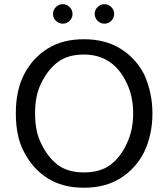

<svg xmlns="http://www.w3.org/2000/svg" viewBox="-20 -881 798 910"><path d="M55 0ZM662.5 -530Q702.5 -442.5 702.5 -343.8Q702.5 -242.5 662.5 -158.8Q622.5 -81.2 550.6 -36.2Q478.8 8.8 377.5 8.8Q276.2 8.8 205.6 -36.2Q135 -81.2 95 -158.8Q55 -231.2 55 -343.8Q55 -453.8 95 -530Q135 -606.2 205.6 -650.6Q276.2 -695 377.5 -695Q478.8 -695 550.6 -650.6Q622.5 -606.2 662.5 -530ZM581.2 -201.2Q611.2 -263.8 611.2 -343.8Q611.2 -422.5 581.2 -486.2Q517.5 -622.5 377.5 -622.5Q300 -622.5 252.5 -585.6Q205 -548.8 175 -486.2Q146.2 -428.8 146.2 -343.8Q146.2 -257.5 175 -201.2Q205 -137.5 252.5 -100.6Q300 -63.8 377.5 -63.8Q456.2 -63.8 504.4 -100.6Q552.5 -137.5 581.2 -201.2ZM231.2 -815Q231.2 -833.8 245 -847.5Q258.8 -861.2 277.5 -861.2Q296.2 -861.2 310 -847.5Q323.8 -833.8 323.8 -815Q323.8 -796.2 310 -782.5Q296.2 -768.8 277.5 -768.8Q258.8 -768.8 245 -782.5Q231.2 -796.2 231.2 -815ZM428.8 -815Q428.8 -833.8 442.5 -847.5Q456.2 -861.2 475 -861.2Q493.8 -861.2 507.5 -847.5Q521.2 -833.8 521.2 -815Q521.2 -796.2 507.5 -782.5Q493.8 -768.8 475 -768.8Q456.2 -768.8 442.5 -782.5Q428.8 -796.2 428.8 -815Z"/></svg>

Font: Cambay
Style: Regular
Weight: 400
Designer: Pooja Saxena
Foundry: Pooja Saxena
Version: Version 1.181;PS 001.181;hotconv 1.0.70;makeotf.lib2.5.58329